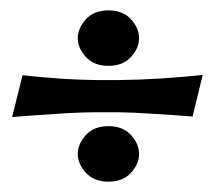

<svg xmlns="http://www.w3.org/2000/svg" viewBox="-20 -394 417 370"><path d="M189 -43.9Q161.1 -43.9 145.5 -61Q129.9 -78.1 129.9 -97.2Q129.9 -116.7 145.5 -133.8Q161.1 -150.9 189 -150.9Q216.8 -150.9 232.4 -133.8Q248 -116.7 248 -97.2Q248 -78.1 232.4 -61Q216.8 -43.9 189 -43.9ZM189 -267.1Q161.1 -267.1 145.5 -284.2Q129.9 -301.3 129.9 -320.3Q129.9 -339.8 145.5 -356.9Q161.1 -374 189 -374Q216.8 -374 232.4 -356.9Q248 -339.8 248 -320.3Q248 -301.3 232.4 -284.2Q216.8 -267.1 189 -267.1ZM207 -177.7H164.6Q123.5 -177.2 85 -174.3Q39.1 -171.4 3.4 -168.5L23.4 -249Q58.1 -245.1 100.6 -242.2Q131.8 -240.2 165 -239.7H207.5Q250 -240.2 289.1 -242.7Q333.5 -245.6 370.6 -249.5L351.1 -169.4Q315.4 -172.4 272.5 -174.8Q240.2 -177.2 207 -177.7Z"/></svg>

Font: Quaaykop
Style: Bold
Weight: 700
Designer: Tup Wanders
Foundry: Free font, DO NOT SELL
Version: Version 1.00;July 31, 2023;FontCreator 11.5.0.2430 64-bit